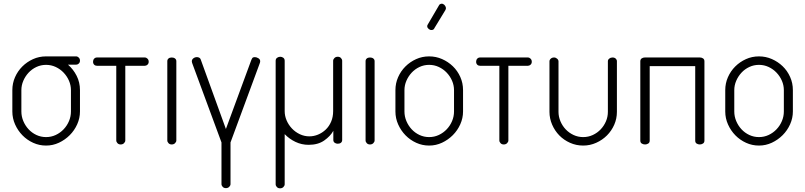

<svg xmlns="http://www.w3.org/2000/svg" viewBox="-20 -784 4370 1042"><path d="M349 -433Q378 -408 396 -372.5Q414 -337 414 -295V-179Q414 -143 399 -109.5Q384 -76 358.5 -50.5Q333 -25 300 -9.5Q267 6 230 6Q193 6 160 -9Q127 -24 102 -49.5Q77 -75 62 -108.5Q47 -142 47 -179V-295Q47 -332 61.5 -365Q76 -398 101 -423Q126 -448 159 -463Q192 -478 230 -478H232H233H393Q401 -478 407.5 -471.5Q414 -465 414 -455Q414 -445 407.5 -439Q401 -433 393 -433ZM365 -295Q365 -321 354.5 -345.5Q344 -370 325.5 -389.5Q307 -409 282.5 -420.5Q258 -432 230 -432Q202 -432 177.5 -420.5Q153 -409 135 -389.5Q117 -370 106.5 -345.5Q96 -321 96 -295V-179Q96 -152 106.5 -127Q117 -102 135 -82.5Q153 -63 177.5 -51.5Q202 -40 230 -40Q258 -40 282.5 -51.5Q307 -63 325.5 -82.5Q344 -102 354.5 -127Q365 -152 365 -179Z M766 -472Q774 -472 780.5 -465.5Q787 -459 787 -449Q787 -439 780.5 -433Q774 -427 766 -427H660V-22Q660 -14 653 -7Q646 0 635 0Q624 0 617.5 -7Q611 -14 611 -22V-427H506Q497 -427 491 -433Q485 -439 485 -449Q485 -459 491 -465.5Q497 -472 506 -472H766Z M912 -472Q923 -472 930 -466.5Q937 -461 937 -452V-22Q937 -14 930 -7Q923 0 912 0Q901 0 894.5 -7Q888 -14 888 -22V-452Q888 -461 894.5 -466.5Q901 -472 912 -472Z M1392 -452Q1392 -447 1390.5 -443Q1389 -439 1388 -436L1231 -11V215Q1231 223 1224 230Q1217 237 1206 237Q1195 237 1188.5 230Q1182 223 1182 215V-11L1025 -436Q1024 -438 1022.5 -443Q1021 -448 1021 -451Q1021 -461 1029.5 -467.5Q1038 -474 1049 -474Q1055 -474 1061 -471Q1067 -468 1069 -462L1206 -84L1343 -456Q1346 -464 1349.5 -469Q1353 -474 1363 -474Q1372 -474 1382 -468Q1392 -462 1392 -452Z M1813 -476Q1824 -476 1830.5 -469Q1837 -462 1837 -454V-24Q1837 -15 1830.5 -9.5Q1824 -4 1813 -4Q1803 -4 1796 -9.5Q1789 -15 1789 -24V-74Q1773 -45 1739.5 -21.5Q1706 2 1655 2Q1617 2 1583.5 -14Q1550 -30 1525 -56V216Q1525 224 1518 231Q1511 238 1500 238Q1489 238 1482.5 231Q1476 224 1476 216V-181V-214V-454Q1476 -465 1484 -470.5Q1492 -476 1501 -476Q1510 -476 1517.5 -470.5Q1525 -465 1525 -454V-214V-181Q1525 -155 1535.5 -130.5Q1546 -106 1564.5 -86.5Q1583 -67 1607.5 -55.5Q1632 -44 1659 -44Q1683 -44 1706 -53.5Q1729 -63 1747.5 -80.5Q1766 -98 1777 -123.5Q1788 -149 1788 -181V-454Q1788 -462 1795 -469Q1802 -476 1813 -476Z M1988 -472Q1999 -472 2006 -466.5Q2013 -461 2013 -452V-22Q2013 -14 2006 -7Q1999 0 1988 0Q1977 0 1970.5 -7Q1964 -14 1964 -22V-452Q1964 -461 1970.5 -466.5Q1977 -472 1988 -472Z M2309 -478Q2346 -478 2379 -463.5Q2412 -449 2437.5 -424.5Q2463 -400 2478 -366.5Q2493 -333 2493 -295V-179Q2493 -143 2478 -109.5Q2463 -76 2437.5 -50.5Q2412 -25 2379 -9.5Q2346 6 2309 6Q2272 6 2239 -9Q2206 -24 2181 -49.5Q2156 -75 2141 -108.5Q2126 -142 2126 -179V-295Q2126 -332 2140.5 -365Q2155 -398 2180 -423Q2205 -448 2238 -463Q2271 -478 2309 -478ZM2444 -295Q2444 -321 2433.5 -345.5Q2423 -370 2404.5 -389.5Q2386 -409 2361.5 -420.5Q2337 -432 2309 -432Q2281 -432 2256.5 -420.5Q2232 -409 2214 -389.5Q2196 -370 2185.5 -345.5Q2175 -321 2175 -295V-179Q2175 -152 2185.5 -127Q2196 -102 2214 -82.5Q2232 -63 2256.5 -51.5Q2281 -40 2309 -40Q2337 -40 2361.5 -51.5Q2386 -63 2404.5 -82.5Q2423 -102 2433.5 -127Q2444 -152 2444 -179ZM2338 -632Q2335 -625 2332 -624Q2324 -619 2315 -622Q2306 -625 2301 -633Q2296 -642 2301 -650L2363 -756Q2366 -761 2368 -761Q2376 -766 2384 -762.5Q2392 -759 2396 -752Q2399 -747 2400 -741.5Q2401 -736 2397 -729Z M2845 -472Q2853 -472 2859.5 -465.5Q2866 -459 2866 -449Q2866 -439 2859.5 -433Q2853 -427 2845 -427H2739V-22Q2739 -14 2732 -7Q2725 0 2714 0Q2703 0 2696.5 -7Q2690 -14 2690 -22V-427H2585Q2576 -427 2570 -433Q2564 -439 2564 -449Q2564 -459 2570 -465.5Q2576 -472 2585 -472H2845Z M3145 6Q3107 6 3073.5 -9Q3040 -24 3015.5 -49Q2991 -74 2976.5 -107.5Q2962 -141 2962 -177V-451Q2962 -459 2969 -465.5Q2976 -472 2987 -472Q2996 -472 3003.5 -465.5Q3011 -459 3011 -451V-177Q3011 -151 3021.5 -126Q3032 -101 3050 -82Q3068 -63 3092.5 -51.5Q3117 -40 3145 -40Q3173 -40 3197.5 -51.5Q3222 -63 3240 -82Q3258 -101 3268.5 -125.5Q3279 -150 3279 -177V-452Q3279 -460 3286.5 -466Q3294 -472 3304 -472Q3315 -472 3321.5 -466Q3328 -460 3328 -452V-177Q3328 -140 3313.5 -107Q3299 -74 3274 -49Q3249 -24 3215.5 -9Q3182 6 3145 6Z M3779 -472Q3788 -472 3795.5 -467Q3803 -462 3803 -451V-21Q3803 -10 3795 -5Q3787 0 3778 0Q3768 0 3760.5 -5Q3753 -10 3753 -21V-425H3506V-21Q3506 -10 3498 -5Q3490 0 3481 0Q3471 0 3463 -5Q3455 -10 3455 -21V-451Q3455 -462 3462.5 -467Q3470 -472 3479 -472Z M4099 -478Q4136 -478 4169 -463.5Q4202 -449 4227.5 -424.5Q4253 -400 4268 -366.5Q4283 -333 4283 -295V-179Q4283 -143 4268 -109.5Q4253 -76 4227.5 -50.5Q4202 -25 4169 -9.5Q4136 6 4099 6Q4062 6 4029 -9Q3996 -24 3971 -49.5Q3946 -75 3931 -108.5Q3916 -142 3916 -179V-295Q3916 -332 3930.5 -365Q3945 -398 3970 -423Q3995 -448 4028 -463Q4061 -478 4099 -478ZM4234 -295Q4234 -321 4223.5 -345.5Q4213 -370 4194.5 -389.5Q4176 -409 4151.5 -420.5Q4127 -432 4099 -432Q4071 -432 4046.5 -420.5Q4022 -409 4004 -389.5Q3986 -370 3975.5 -345.5Q3965 -321 3965 -295V-179Q3965 -152 3975.5 -127Q3986 -102 4004 -82.5Q4022 -63 4046.5 -51.5Q4071 -40 4099 -40Q4127 -40 4151.5 -51.5Q4176 -63 4194.5 -82.5Q4213 -102 4223.5 -127Q4234 -152 4234 -179Z"/></svg>

Font: AkaAcidDosis
Style: Light
Weight: 300
Designer: Edgar Tolentino, Pablo Impallari, Igino Marini, Aka-Acid
Foundry: Edgar Tolentino, Pablo Impallari, Igino Marini, Aka-Acid
Version: Version 1.007